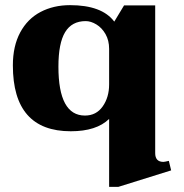

<svg xmlns="http://www.w3.org/2000/svg" viewBox="-20 -500 716 746"><path d="M404 -38Q355 10 255 10Q30 10 30 -246Q30 -321 58.5 -374Q87 -427 137.5 -453.5Q188 -480 252 -480Q376 -480 424 -416L462 -479H583V95Q583 129 615 129Q619 129 636 125L645 162L440 226H404ZM404 -172V-310Q404 -343 390 -367.5Q376 -392 354.5 -405Q333 -418 313 -418Q259 -418 233 -375Q207 -332 207 -241Q207 -51 310 -51Q354 -51 379 -86.5Q404 -122 404 -172Z"/></svg>

Font: Taviraj Bold
Style: Regular
Weight: 700
Designer: Katatrad Team
Foundry: CadsonDemak
Version: Version 1.030